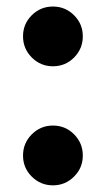

<svg xmlns="http://www.w3.org/2000/svg" viewBox="-20 -552 321 582"><path d="M140.6 -532.2Q177.7 -532.2 204.3 -505.9Q231 -479.5 231 -441.9Q231 -404.3 204.6 -377.7Q178.2 -351.1 140.6 -351.1Q103 -351.1 76.4 -377.7Q49.8 -404.3 49.8 -441.9Q49.8 -479.5 76.4 -505.9Q103 -532.2 140.6 -532.2ZM140.6 9.8Q103 9.8 76.4 -16.6Q49.8 -43 49.8 -80.6Q49.8 -118.2 76.4 -144.8Q103 -171.4 140.6 -171.4Q178.2 -171.4 204.6 -144.8Q231 -118.2 231 -80.6Q231 -43 204.3 -16.6Q177.7 9.8 140.6 9.8Z"/></svg>

Font: Basically A Sans Serif
Style: Bold
Weight: 700
Designer: Hyung-Suk Kim
Foundry: Mental Design
Version: 1.000